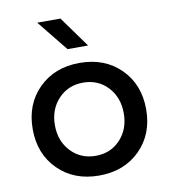

<svg xmlns="http://www.w3.org/2000/svg" viewBox="-85 -827 819 920"><g transform="rotate(-10 324.0 -366.5)"><path d="M600 -254Q600 -133 523 -56.5Q446 20 324 20Q202 20 125 -56.5Q48 -133 48 -254Q48 -375 125 -451.5Q202 -528 324 -528Q446 -528 523 -451.5Q600 -375 600 -254ZM491 -254Q491 -331 444 -381.5Q397 -432 324 -432Q251 -432 203.5 -381.5Q156 -331 156 -254Q156 -177 203.5 -126.5Q251 -76 324 -76Q397 -76 444 -126.5Q491 -177 491 -254ZM158 -753H271L379 -603H279Z"/></g></svg>

Font: Metropolitano Medium
Style: Regular
Weight: 500
Designer: Fonts by Alex Slobzheninov & Chris M. Simpson / Changes by Cristiano Sobral
Foundry: Fonts by Alex Slobzheninov & Chris M. Simpson / Changes by Cristiano Sobral
Version: Version 1.00;August 30, 2020;FontCreator 13.0.0.2681 64-bit